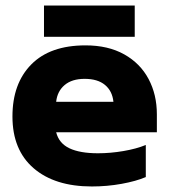

<svg xmlns="http://www.w3.org/2000/svg" viewBox="-20 -659 612 694"><path d="M139 -639H467V-526H139ZM25 -238Q25 -357 93 -426Q161 -495 289 -495Q371 -495 429 -462.5Q487 -430 517 -373.5Q547 -317 547 -246V-181H183Q193 -141 231 -123Q269 -105 334 -105Q379 -105 426 -113Q473 -121 507 -135V-19Q472 -4 419.5 5.5Q367 15 312 15Q178 15 101.5 -51Q25 -117 25 -238ZM390 -291Q386 -330 359.5 -352Q333 -374 286 -374Q240 -374 213.5 -351.5Q187 -329 183 -291Z"/></svg>

Font: Readiness
Style: Bold
Weight: 700
Designer: Katatrad Team
Foundry: CadsonDemak
Version: Version 1.00;January 16, 2020;FontCreator 12.0.0.2550 64-bit